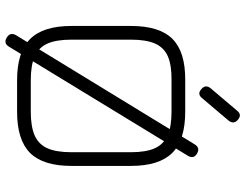

<svg xmlns="http://www.w3.org/2000/svg" viewBox="-122 -772 939 736"><g transform="rotate(90 348.0 -404.5)"><path d="M322 -706.5C322 -706.5 322 -706.5 322 -706.5C309.5 -717 308.5 -728.5 318.5 -741.5C318.5 -741.5 318.5 -741.5 318.5 -741.5C318.5 -741.5 404.5 -843 404.5 -843C415 -856.5 427 -857.5 439.5 -846.5C439.5 -846.5 439.5 -846.5 439.5 -846.5C452 -836 453 -824 443 -811C443 -811 443 -811 443 -811C443 -811 357 -709.5 357 -709.5C346.5 -696 334.5 -695 322 -706.5ZM408.5 0C408.5 0 288.5 0 288.5 0C216 0 163.5 -16.5 130 -50C96.5 -83.5 80 -136 80 -208.5C80 -208.5 80 -208.5 80 -208.5C80 -208.5 80 -436.5 80 -436.5C80 -509.5 96.5 -562.5 130 -596C163.5 -629 216 -645 287.5 -644.5C287.5 -644.5 287.5 -644.5 287.5 -644.5C287.5 -644.5 408.5 -644.5 408.5 -644.5C481 -644.5 533.5 -628 567 -594.5C600 -561 616.5 -508.5 616.5 -436C616.5 -436 616.5 -436 616.5 -436C616.5 -436 616.5 -208.5 616.5 -208.5C616.5 -136 600 -83.5 567 -50C533.5 -16.5 481 0 408.5 0C408.5 0 408.5 0 408.5 0ZM288.5 -52.5C288.5 -52.5 288.5 -52.5 288.5 -52.5C288.5 -52.5 408.5 -52.5 408.5 -52.5C447 -52.5 477.5 -57.5 500 -67.5C522.5 -77.5 539 -94 549 -116.5C559 -139 564 -170 564 -208.5C564 -208.5 564 -208.5 564 -208.5C564 -208.5 564 -436 564 -436C564 -474.5 559 -505 549 -527.5C539 -550 522.5 -566.5 500 -577C477.5 -587 447 -592 408.5 -592C408.5 -592 408.5 -592 408.5 -592C408.5 -592 287.5 -592 287.5 -592C249 -592.5 219 -587.5 196.5 -578C174 -568 157.5 -551.5 147.5 -529C137.5 -506 132.5 -475 132.5 -436.5C132.5 -436.5 132.5 -436.5 132.5 -436.5C132.5 -436.5 132.5 -208.5 132.5 -208.5C132.5 -170 137.5 -139 147.5 -116.5C157.5 -94 174 -77.5 196.5 -67.5C219 -57.5 250 -52.5 288.5 -52.5ZM124.5 39.5C124.5 39.5 124.5 39.5 124.5 39.5C110 31 107 19 115.5 4C115.5 4 115.5 4 115.5 4C115.5 4 534 -681 534 -681C543 -695.5 555 -698.5 569.5 -689.5C569.5 -689.5 569.5 -689.5 569.5 -689.5C584 -681 586.5 -669 577.5 -654.5C577.5 -654.5 577.5 -654.5 577.5 -654.5C577.5 -654.5 159.5 31 159.5 31C151 45.5 139 48.5 124.5 39.5Z"/></g></svg>

Font: Jura-Fortis-Regular
Style: Regular
Weight: 500
Designer: Daniel Johnson, Alexei Vanyashin, Mirko Velimirovic
Foundry: Daniel Johnson
Version: ""